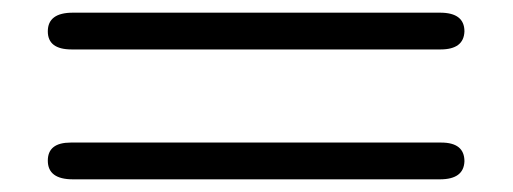

<svg xmlns="http://www.w3.org/2000/svg" viewBox="-20 -403 818 306"><path d="M56.2 -147Q56.2 -175.8 92.8 -175.8H683.1Q720.2 -175.8 720.2 -146Q719.2 -117.2 681.2 -117.2H96.2Q56.2 -117.2 56.2 -147ZM56.2 -353Q56.2 -382.8 96.2 -382.8H681.2Q720.2 -382.8 720.2 -353Q719.2 -324.2 682.1 -324.2H94.2Q56.2 -324.2 56.2 -353Z"/></svg>

Font: CMU Concrete
Style: Roman
Weight: 500
Version: Version 0.7.0